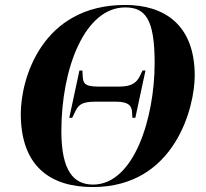

<svg xmlns="http://www.w3.org/2000/svg" viewBox="-20 -745 832 776"><path d="M355 11C689 11 767 -315 767 -439C767 -647 642 -725 486 -725C148 -725 64 -425 64 -285C64 -75 181 11 355 11ZM356 1C277 1 228 -55 228 -215C228 -470 323 -715 486 -715C567 -715 605 -669 605 -490C605 -269 522 1 356 1ZM260 -269H272L281 -288C295 -317 304 -334 364 -334H449C502 -334 513 -316 514 -288L515 -269H527L568 -460H556L547 -441C534 -413 515 -395 462 -395H377C317 -395 316 -412 314 -441L313 -460H301Z"/></svg>

Font: Noto Serif Display
Style: Bold Italic
Weight: 700
Italic angle: -12°
Designer: Monotype Design Team
Foundry: Monotype Imaging Inc.
Version: Version 2.009